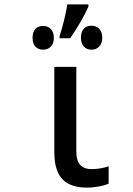

<svg xmlns="http://www.w3.org/2000/svg" viewBox="-20 -843 603 873"><path d="M251 -679V-669H299C331 -715 365 -773 382 -813V-823H286C280 -782 265 -721 251 -679ZM396 -617C423 -617 445 -636 445 -671C445 -709 423 -726 396 -726C368 -726 348 -709 348 -672C348 -636 368 -617 396 -617ZM176 -617C203 -617 225 -635 225 -671C225 -708 203 -725 176 -725C148 -725 128 -709 128 -671C128 -635 148 -617 176 -617ZM376 10C414 10 452 2 474 -8V-87C456 -80 424 -74 397 -74C351 -74 327 -98 327 -155V-539H227V-150C227 -29 285 10 376 10Z"/></svg>

Font: Noto Sans Mono SemiCondensed Medium
Style: Regular
Weight: 500
Width: 4
Designer: Monotype Design Team
Foundry: Monotype Imaging Inc.
Version: Version 2.014